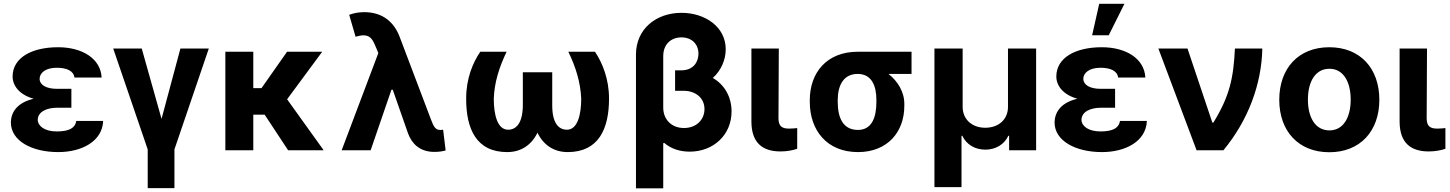

<svg xmlns="http://www.w3.org/2000/svg" viewBox="-20 -806 7779 1030"><path d="M38.4 -148.4C38.7 -51.1 149.5 9.9 292.6 9.9C418 9.9 529.1 -47.2 533.4 -157.3H389.2C383.9 -120.4 352.3 -100.9 284.8 -100.9C219.1 -100.9 183.2 -130 182.5 -163C183.2 -207.4 232.2 -228 285.5 -228H362.9V-329.5H285.5C226.9 -329.5 192.8 -350.9 192.5 -383.5C192.8 -414.8 224.1 -442.5 284.4 -442.5C338.1 -442.5 375 -425.8 379.3 -389.9H525.2C520.2 -492.2 420.5 -552.6 291.9 -552.6C149.9 -552.6 47.9 -496.4 47.6 -395.6C47.9 -345.9 84.2 -297.6 160.5 -276.3C76 -256.4 38.7 -207.4 38.4 -148.4Z M772.4 -4.6V203.1H915.8V-4.6L1100.1 -545.5H947.8L846.6 -168.3L740.4 -545.5H587.4Z M1188.9 0H1338.8V-190.7H1399.9L1525.6 0H1716.3L1520.2 -273.4L1708.5 -528.4H1519.9L1382.8 -333.1H1338.8V-528.4H1188.9Z M1968.4 0 2079.9 -324.6H2087L2169.4 -89.1C2188.9 -37.6 2229.8 8.9 2310.4 8.9C2333.5 9.2 2358.7 5 2370.7 1.1L2357.2 -110.1C2349.1 -109.4 2347.7 -108.7 2342.7 -108.7C2314.6 -108.7 2306.5 -127.5 2291.5 -166.2L2124.3 -607.6C2095.2 -684.7 2035.5 -740.8 1933.9 -740.8C1902.3 -740.8 1876.4 -735.1 1853.3 -726.6L1887.4 -609C1904.5 -614 1918.7 -616.5 1930.4 -616.5C1969.8 -616.5 1982.2 -588.8 2000.4 -543.7L2009.6 -521.3L1812.9 0Z M2480.8 -277C2480.5 -116.1 2534.1 9.9 2701 9.9C2773.4 9.9 2830.3 -26.3 2863.3 -94.1C2896.3 -26.3 2953.1 9.9 3025.6 9.9C3191.8 9.9 3247.2 -115.4 3247.2 -277C3247.2 -382.8 3211.6 -468.8 3171.9 -528.4H3028.8C3069.2 -445.7 3094.1 -363.6 3098 -277C3098 -191.1 3078.5 -110.1 3021.3 -110.1C2976.9 -110.1 2942.1 -145.6 2942.5 -242.2V-418.3H2784.8V-242.2C2784.4 -145.6 2749.3 -110.1 2706 -110.1C2647.4 -110.1 2628.9 -193.2 2628.9 -277C2632.1 -363.6 2657.7 -445 2697.8 -528.4H2556.5C2517 -470.5 2480.5 -385.3 2480.8 -277Z M3538 204.5V-37.6L3542.6 -39.8C3583.5 -5 3631.4 7.5 3680.4 7.5C3805.8 7.5 3904.5 -81 3904.5 -208.1C3904.5 -283 3869.7 -349.8 3804 -387.8C3849.1 -428.3 3873.2 -486.2 3873.2 -541.9C3873.2 -661.9 3762.4 -737.2 3636 -737.2C3500 -737.2 3392 -650.9 3391.7 -513.8V204.5ZM3538 -504.6C3538 -568.9 3579.9 -605.5 3636 -605.5C3691.4 -605.5 3726.9 -568.9 3726.9 -518.1C3726.9 -478.3 3704.2 -428.6 3633.5 -428.6H3601.6V-318.9H3648.1C3709.2 -318.9 3759.2 -282.3 3759.2 -220.9C3759.2 -164.1 3716.3 -119.3 3649.1 -119.3C3579.2 -119.3 3538 -168.7 3538 -228Z M4011 -545.5V-152.7C4011.7 -39.1 4071.4 6.4 4166.9 6.4C4200.6 6.4 4231.9 0.7 4256.7 -7.8V-119C4245.7 -117.9 4232.6 -116.1 4213.8 -116.1C4176.5 -116.1 4156.6 -127.1 4156.2 -170.8L4158 -545.5Z M4324.2 -258.5C4324.6 -105.8 4416.9 9.9 4582.7 9.9C4741.5 9.9 4831.7 -98.7 4831.3 -238.6V-248.6C4831.7 -313.2 4795.1 -371.4 4746.4 -409.4H4870V-528.4H4581.3C4415.8 -528.4 4324.6 -416.9 4324.2 -269.9ZM4474.1 -269.9C4474.4 -345.2 4502.8 -409.4 4581.3 -409.4C4656.6 -409.4 4681.5 -345.2 4681.5 -269.9V-258.5C4681.5 -175.8 4656.6 -109 4582.7 -109C4501.1 -109 4474.4 -175.8 4474.1 -258.5Z M4992.9 -545.5V197.8H5138.1V-77.4H5142.4C5164.4 -30.2 5211.3 -3.2 5265.6 -3.2C5320.3 -3.2 5367.2 -30.2 5389.2 -77.4H5393.5V0H5538.4V-545.5H5387.4V-232.2C5387.4 -166.5 5338.4 -120.7 5265.6 -120.7C5193.5 -120.7 5144.5 -166.5 5144.2 -232.2V-545.5Z M5637.4 -148.4C5637.8 -51.1 5748.6 9.9 5891.7 9.9C6017 9.9 6128.2 -47.2 6132.5 -157.3H5988.3C5983 -120.4 5951.3 -100.9 5883.9 -100.9C5818.2 -100.9 5782.3 -130 5781.6 -163C5782.3 -207.4 5831.3 -228 5884.6 -228H5962V-329.5H5884.6C5826 -329.5 5791.9 -350.9 5791.5 -383.5C5791.9 -414.8 5823.2 -442.5 5883.5 -442.5C5937.1 -442.5 5974.1 -425.8 5978.3 -389.9H6124.3C6119.3 -492.2 6019.5 -552.6 5891 -552.6C5748.9 -552.6 5647 -496.4 5646.7 -395.6C5647 -345.9 5683.2 -297.6 5759.6 -276.3C5675.1 -256.4 5637.8 -207.4 5637.4 -148.4ZM5838.8 -616.8H5927.9L6012.1 -785.5H5876.8Z M6194.2 -545.5 6399.1 0H6543.3C6675.4 -160.2 6747.9 -353 6751.8 -545.5H6604.8C6597.3 -386.4 6576 -289.4 6489.3 -148.4H6483.7L6350.5 -545.5Z M6842.7 -270.6C6842.7 -102.6 6945.7 10.7 7111.2 10.7C7276.6 10.7 7379.6 -102.6 7379.6 -270.6C7379.6 -439.6 7276.6 -552.6 7111.2 -552.6C6945.7 -552.6 6842.7 -439.6 6842.7 -270.6ZM6996.4 -271.7C6996.4 -366.8 7035.5 -437.1 7111.9 -437.1C7186.8 -437.1 7225.9 -366.8 7225.9 -271.7C7225.9 -176.5 7186.8 -106.5 7111.9 -106.5C7035.5 -106.5 6996.4 -176.5 6996.4 -271.7Z M7488.3 -545.5V-152.7C7489 -39.1 7548.7 6.4 7644.2 6.4C7677.9 6.4 7709.2 0.7 7734 -7.8V-119C7723 -117.9 7709.9 -116.1 7691.1 -116.1C7653.8 -116.1 7633.9 -127.1 7633.5 -170.8L7635.3 -545.5Z"/></svg>

Font: Inter-Hewn
Style: Bold
Weight: 700
Designer: Rasmus Andersson
Foundry: rsms
Version: Version 3.012;git-f93a4a705